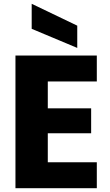

<svg xmlns="http://www.w3.org/2000/svg" viewBox="-20 -996 581 1016"><path d="M492.3 -702.3V-565H232.9V-422.8H462.3V-290.7H232.9V-137.4H492.3V0H61.8V-702.3ZM147.7 -843.5V-975.9L388.8 -860.2V-742.4Z"/></svg>

Font: Poppins Variable
Style: Regular
Weight: 100
Designer: Jonny Pinhorn
Foundry: Indian Type Foundry
Version: Version 6.000